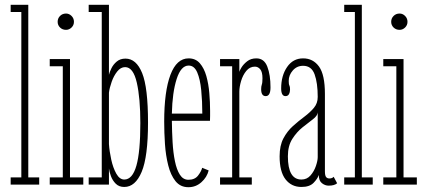

<svg xmlns="http://www.w3.org/2000/svg" viewBox="-20 -770 1772 801"><path d="M24.5 0V-30H69V-720H24.5V-750H98V-30H143.5V0Z M255.5 -645.5Q240.5 -645.5 230.5 -655.2Q220.5 -665 220.5 -679Q220.5 -693.5 230.5 -703.5Q240.5 -713.5 255.5 -713.5Q268.5 -713.5 278.5 -703.5Q288.5 -693.5 288.5 -679Q288.5 -665 278.5 -655.2Q268.5 -645.5 255.5 -645.5ZM187.5 0V-30H242V-493.5H187.5V-523.5H272V-30H327.5V0Z M498.5 10Q476.5 10 463 -3.5Q449.5 -17 442.8 -35.2Q436 -53.5 434.5 -67.5V0H350V-30H404.5V-720H350V-750H434.5V-458Q437 -469 444.8 -485Q452.5 -501 467 -513.2Q481.5 -525.5 503.5 -525.5Q548.5 -525.5 573 -465.2Q597.5 -405 597.5 -259Q597.5 -116 571 -53Q544.5 10 498.5 10ZM498.5 -21Q532.5 -21 549 -78.8Q565.5 -136.5 565.5 -256.5Q565.5 -360 550.8 -425Q536 -490 502 -490Q483.5 -490 469 -471.8Q454.5 -453.5 445.8 -428.5Q437 -403.5 434.5 -383.5V-169Q436.5 -139 444 -104.5Q451.5 -70 465.2 -45.5Q479 -21 498.5 -21Z M766 11Q732.5 11 712.2 -14.2Q692 -39.5 681.8 -80.2Q671.5 -121 668.2 -169Q665 -217 665 -262.5Q665 -389 691 -457.8Q717 -526.5 767 -526.5Q796 -526.5 813.8 -506Q831.5 -485.5 840.8 -452.8Q850 -420 853.2 -381.8Q856.5 -343.5 856.5 -308Q856.5 -297 856.5 -286.5Q856.5 -276 856 -266H697Q697.5 -220.5 700 -176.8Q702.5 -133 709.8 -97.5Q717 -62 730.5 -41Q744 -20 766 -20Q792.5 -20 806 -37.2Q819.5 -54.5 823.5 -70L850.5 -59Q843.5 -30.5 820.2 -9.8Q797 11 766 11ZM767 -496.5Q735 -496.5 717 -440.5Q699 -384.5 697 -296H824Q824 -348 819.5 -393.8Q815 -439.5 802.8 -468Q790.5 -496.5 767 -496.5Z M898 0V-30H948.5V-493.5H898V-523.5H978.5V-470Q979 -474.5 987.2 -488.2Q995.5 -502 1011 -514.2Q1026.5 -526.5 1049.5 -526.5Q1082 -526.5 1095.2 -492Q1108.5 -457.5 1108.5 -405.5Q1108.5 -369 1088.5 -369Q1069.5 -369 1069.5 -398Q1069.5 -409.5 1072.2 -417Q1075 -424.5 1075 -443.5Q1075 -469.5 1065.8 -480.8Q1056.5 -492 1043.5 -492Q1022 -492 1007.5 -474.2Q993 -456.5 985.8 -432Q978.5 -407.5 978.5 -387.5V-30H1030.5V0Z M1237.5 10Q1196 10 1171.2 -21.8Q1146.5 -53.5 1146.5 -118Q1146.5 -163 1162.5 -193Q1178.5 -223 1202.2 -244.2Q1226 -265.5 1249.8 -283.2Q1273.5 -301 1289.5 -320Q1305.5 -339 1305.5 -365.5Q1305.5 -424 1292.5 -459.8Q1279.5 -495.5 1244.5 -495.5Q1218.5 -495.5 1201.5 -476Q1184.5 -456.5 1184.5 -432.5Q1184.5 -418.5 1187.2 -413.5Q1190 -408.5 1190 -397Q1190 -385.5 1185.5 -377.2Q1181 -369 1171 -369Q1153 -369 1153 -401Q1153 -454.5 1177.8 -490.5Q1202.5 -526.5 1244.5 -526.5Q1286 -526.5 1310.8 -492.5Q1335.5 -458.5 1335.5 -378V-55.5Q1335.5 -38 1340.2 -31.8Q1345 -25.5 1354 -25.5Q1366 -25.5 1372 -32.5L1386.5 -5.5Q1375.5 4.5 1351 4.5Q1336 4.5 1323 -5.8Q1310 -16 1310 -40Q1305 -24.5 1288.2 -7.2Q1271.5 10 1237.5 10ZM1237.5 -21Q1260.5 -21 1275.5 -38.2Q1290.5 -55.5 1298 -77.8Q1305.5 -100 1305.5 -114.5V-301Q1304.5 -287 1285.5 -272.5Q1266.5 -258 1242.2 -238.8Q1218 -219.5 1199.5 -190.5Q1181 -161.5 1181 -118Q1181 -21 1237.5 -21Z M1416 0V-30H1460.5V-720H1416V-750H1489.5V-30H1535V0Z M1647 -645.5Q1632 -645.5 1622 -655.2Q1612 -665 1612 -679Q1612 -693.5 1622 -703.5Q1632 -713.5 1647 -713.5Q1660 -713.5 1670 -703.5Q1680 -693.5 1680 -679Q1680 -665 1670 -655.2Q1660 -645.5 1647 -645.5ZM1579 0V-30H1633.5V-493.5H1579V-523.5H1663.5V-30H1719V0Z"/></svg>

Font: Imbue 10pt Thin
Style: Regular
Weight: 100
Designer: Tyler Finck
Foundry: Etcetera Type Company
Version: Version 1.102; ttfautohint (v1.8.3)